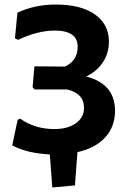

<svg xmlns="http://www.w3.org/2000/svg" viewBox="-20 -672 572 848"><path d="M211 156 200 10Q98 5 34 -30L58 -143L69 -148Q134 -102 220 -102Q279 -102 315 -127.5Q351 -153 351 -195Q351 -260 276 -277H133L124 -287L132 -379L267 -378Q323 -404 323 -466Q323 -537 221 -537Q147 -537 60 -496L46 -503L57 -616Q134 -652 226 -652Q337 -652 399 -608.5Q461 -565 461 -488Q461 -437 434.5 -397Q408 -357 361 -334Q488 -301 488 -183Q488 -113 445 -65.5Q402 -18 322 0L311 147Z"/></svg>

Font: Alegreya Sans
Style: Bold
Weight: 700
Designer: Juan Pablo del Peral
Foundry: Huerta Tipografica
Version: Version 2.007